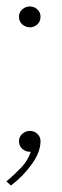

<svg xmlns="http://www.w3.org/2000/svg" viewBox="-28 -466 193 597"><path d="M65 6Q52 6 41.5 -3Q31 -12 31 -27Q31 -41 41.5 -50Q52 -59 65 -59Q78 -59 88 -50Q98 -41 98 -27Q98 7 70.5 45Q43 83 6 111L-8 98Q17 77 38 55Q59 33 68 5ZM65 -381Q52 -381 41.5 -390Q31 -399 31 -414Q31 -428 41.5 -437Q52 -446 65 -446Q78 -446 88 -437Q98 -428 98 -414Q98 -399 88 -390Q78 -381 65 -381Z"/></svg>

Font: Lil Grotesk Thin
Style: Regular
Weight: 100
Designer: Bastien Sozeau
Foundry: NBR — Bastien Sozeau
Version: Version 3.003; ttfautohint (v1.8.4.7-5d5b);gftools[0.9.33]